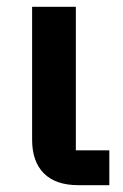

<svg xmlns="http://www.w3.org/2000/svg" viewBox="-20 -542 359 562"><path d="M300 -102V0H209Q143 0 108.5 -34.5Q74 -69 74 -133V-522H202V-102Z"/></svg>

Font: IBM Plex Sans SemiBold
Style: Regular
Weight: 600
Designer: Mike Abbink, Paul van der Laan, Pieter van Rosmalen
Foundry: Bold Monday
Version: Version 3.201